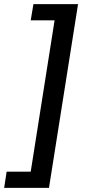

<svg xmlns="http://www.w3.org/2000/svg" viewBox="-78 -725 431 925"><path d="M-58 180 -46 102H70L185 -627H70L83 -705H298L158 180Z"/></svg>

Font: Nunito Sans 12pt SemiBold
Style: Italic
Weight: 600
Italic angle: -9°
Designer: Vernon Adams
Foundry: Vernon Adams
Version: Version 3.101;gftools[0.9.27]